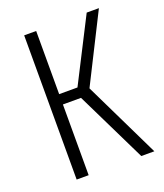

<svg xmlns="http://www.w3.org/2000/svg" viewBox="-128 -771 732 857"><g transform="rotate(-20 237.5 -342.5)"><path d="M443 -685 281 -363 457 0H395L231 -336H145V0H88V-685H145V-385H232L385 -685Z"/></g></svg>

Font: Fira Sans Extra Condensed Light
Style: Regular
Weight: 300
Width: 1
Designer: Carrois Corporate & Edenspiekermann AG
Foundry: Carrois Corporate GbR & Edenspiekermann AG
Version: Version 4.203